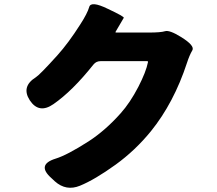

<svg xmlns="http://www.w3.org/2000/svg" viewBox="-20 -839 1040 920"><path d="M363 51Q297 78 243 30L227 15Q153 -50 247 -79Q302 -96 405 -162Q485 -214 558 -296Q603 -346 643 -423Q680 -495 689 -541Q690 -546 685 -546H462Q441 -546 428 -530Q327 -403 236 -340Q167 -292 123 -358Q80 -424 152 -469Q170 -480 255 -574Q308 -633 364 -721Q399 -775 407.5 -805.5Q416 -836 496 -797Q577 -759 573 -753.5Q569 -748 534 -687Q532 -683 537 -683H693Q750 -683 771 -689.5Q792 -696 847 -662Q915 -620 901.5 -597.5Q888 -575 876 -538Q813 -346 703 -210Q628 -118 534 -50Q434 22 363 51Z"/></svg>

Font: Resource Han Rounded KR Heavy
Style: Regular
Weight: 900
Designer: Cyano Hao (round all glyphs); Ryoko NISHIZUKA 西塚涼子 (kana, bopomofo & ideographs); Paul D. Hunt (Latin, Greek & Cyrillic)
Foundry: Cyano Hao
Version: 0.990